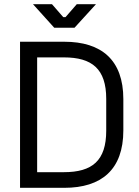

<svg xmlns="http://www.w3.org/2000/svg" viewBox="-20 -900 665 920"><path d="M348 -880 294 -818H283L229 -880H138L240 -767H337L440 -880ZM76 -700V0H288C466 0 571 -87 571 -275V-425C571 -613 466 -700 288 -700ZM158 -625H286C421 -625 489 -570 489 -426V-274C489 -130 422 -75 286 -75H158Z"/></svg>

Font: Space Text
Style: Regular
Weight: 400
Designer: Florian Karsten (Space Text), Colophon Foundry (Space Mono)
Foundry: Florian Karsten
Version: Version 1.003;PS 001.003;hotconv 1.0.88;makeotf.lib2.5.64775